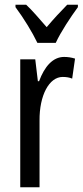

<svg xmlns="http://www.w3.org/2000/svg" viewBox="-20 -786 347 806"><path d="M137 -606H214C235 -652 277 -715 307 -756V-766H262C228 -731 210 -712 176 -672C146 -706 115 -743 90 -766H45V-756C80 -709 116 -650 137 -606ZM249 -547C202 -547 167 -507 144 -445H139L128 -537H65V0H146V-280C145 -385 186 -463 243 -463C258 -463 271 -461 283 -456L295 -540C279 -545 264 -547 249 -547Z"/></svg>

Font: Noto Sans Devanagari ExtraCondensed
Style: Regular
Weight: 400
Width: 2
Designer: Jelle Bosma - Monotype Design Team
Foundry: Monotype Imaging Inc.
Version: Version 2.004